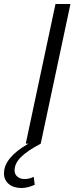

<svg xmlns="http://www.w3.org/2000/svg" viewBox="-107 -720 373 962"><path d="M1 222Q-39 222 -63 202Q-87 182 -87 149Q-87 109 -56.5 72Q-26 35 35 0H22L171 -700H246L97 0Q30 35 -2 67Q-34 99 -34 134Q-34 153 -20 165Q-6 177 16 177Q40 177 62 166L67 206Q51 213 34.5 217.5Q18 222 1 222Z"/></svg>

Font: Red Hat Display VF
Style: Italic
Weight: 300
Italic angle: -12°
Designer: Pentagram, MCKL
Foundry: Pentagram, MCKL
Version: Version 1.023